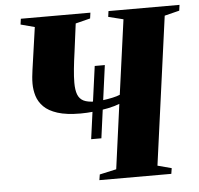

<svg xmlns="http://www.w3.org/2000/svg" viewBox="-53 -797 881 851"><g transform="rotate(-5 388.0 -371.5)"><path d="M334.5 -184 378.5 -506H423.5L380 -184ZM355 0 359 -25 433.5 -41.5 472.5 -329Q451 -320.5 420.5 -314.2Q390 -308 357.8 -304.8Q325.5 -301.5 298 -301.5Q235.5 -301.5 195.8 -314.2Q156 -327 134.8 -348.5Q113.5 -370 105.2 -396.8Q97 -423.5 97 -452Q97 -467 98.5 -482.2Q100 -497.5 102 -511.5L129 -701L67 -717.5L70.5 -743H380L376.5 -717.5L311 -701L295 -577.5Q289 -535.5 285.5 -500.8Q282 -466 282 -439.5Q282 -407.5 289.5 -387.5Q297 -367.5 315.2 -358.2Q333.5 -349 366 -349Q381 -349 402.5 -351.8Q424 -354.5 444.8 -359Q465.5 -363.5 478 -369L523.5 -701L457 -717.5L460.5 -743H776.5L773 -717.5L707 -701L617 -41.5L679 -25L675 0Z"/></g></svg>

Font: Merriweather 120pt Black
Style: Italic
Weight: 900
Italic angle: -7.8°
Version: Version 2.101